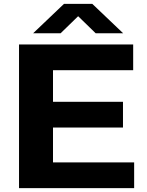

<svg xmlns="http://www.w3.org/2000/svg" viewBox="-20 -969 757 989"><path d="M253 -132.5H671V0H78V-740H666V-607.5H253V-444.5H613.5V-312H253ZM614.5 -797.5H473L382.5 -885.5L292 -797.5H150.5L309.5 -949H455.5Z"/></svg>

Font: Encode Sans Expanded
Style: Bold
Weight: 700
Width: 7
Designer: Multiple Designers
Foundry: Impallari Type
Version: Version 2.000